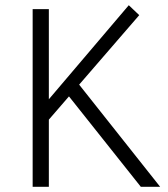

<svg xmlns="http://www.w3.org/2000/svg" viewBox="-20 -715 643 735"><path d="M519 0 244 -346 167 -257V0H105V-680H167V-335L473 -695L513 -657L283 -391L593 0Z"/></svg>

Font: Palanquin Light
Style: Regular
Weight: 300
Designer: Pria Ravichandran
Version: Version 1.0.4